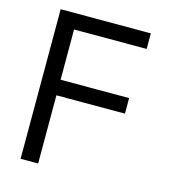

<svg xmlns="http://www.w3.org/2000/svg" viewBox="-109 -820 806 908"><g transform="rotate(15 294.0 -366.0)"><path d="M75.7 0V-732.4H517.1V-656.2H161.6V-410.2H497.1V-334H161.6V0Z"/></g></svg>

Font: Kumbh Sans
Style: Regular
Weight: 400
Version: Version 1.005